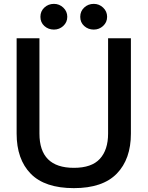

<svg xmlns="http://www.w3.org/2000/svg" viewBox="-20 -961 764 993"><path d="M66 -270V-763H184V-270Q184 -93 362 -93Q454 -93 496.5 -139.5Q539 -186 539 -270V-763H657V-270Q657 -138 584 -63Q511 12 362 12Q212 12 139 -62.5Q66 -137 66 -270ZM189 -874Q189 -903 209.5 -922Q230 -941 259 -941Q287 -941 307.5 -921.5Q328 -902 328 -874Q328 -846 307.5 -827Q287 -808 259 -808Q230 -808 209.5 -826.5Q189 -845 189 -874ZM395 -874Q395 -903 415.5 -922Q436 -941 465 -941Q493 -941 513.5 -921.5Q534 -902 534 -874Q534 -846 513.5 -827Q493 -808 465 -808Q436 -808 415.5 -826.5Q395 -845 395 -874Z"/></svg>

Font: Open Sauce One Medium
Style: Regular
Weight: 500
Designer: Alfredo Marco Pradil
Foundry: Creative Sauce Fz LLC
Version: Version 1.477